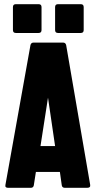

<svg xmlns="http://www.w3.org/2000/svg" viewBox="-20 -900 467 920"><path d="M174 -200H244L210 -432ZM19 0Q3 0 6 -14L126 -684Q129 -696 141 -696H282Q294 -696 297 -684L412 -15Q415 0 397 0H291Q278 0 276 -12L267 -76H152L142 -12Q140 0 127 0ZM56 -742Q42 -742 42 -756V-866Q42 -880 56 -880H165Q179 -880 179 -866V-756Q179 -742 165 -742ZM258 -742Q244 -742 244 -756V-866Q244 -880 258 -880H367Q381 -880 381 -866V-756Q381 -742 367 -742Z"/></svg>

Font: AL Dynamic
Style: Bold
Weight: 700
Version: Version 1.000; ttfautohint (v1.8.2) -l 8 -r 50 -G 200 -x 14 